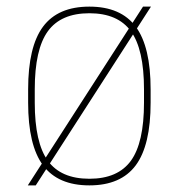

<svg xmlns="http://www.w3.org/2000/svg" viewBox="-20 -550 540 580"><path d="M64 10 412 -530H436L88 10ZM250 10Q155 10 110 -50.5Q65 -111 65 -240V-280Q65 -409 110 -469.5Q155 -530 250 -530Q345 -530 390 -469.5Q435 -409 435 -280V-240Q435 -111 390 -50.5Q345 10 250 10ZM250 -10Q336 -10 375.5 -64.5Q415 -119 415 -240V-280Q415 -401 375.5 -455.5Q336 -510 250 -510Q164 -510 124.5 -455.5Q85 -401 85 -280V-240Q85 -119 124.5 -64.5Q164 -10 250 -10Z"/></svg>

Font: M PLUS Code Latin Thin
Style: Regular
Weight: 250
Designer: Coji Morishita
Foundry: UNDERFOREST DESIGN
Version: Version 1.002; ttfautohint (v1.8.3)